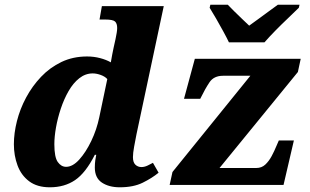

<svg xmlns="http://www.w3.org/2000/svg" viewBox="-20 -786 1317 816"><path d="M192 10Q138 10 104 -15.5Q70 -41 54.5 -83Q39 -125 39 -173Q39 -220 52 -271.5Q65 -323 91 -371.5Q117 -420 154.5 -459.5Q192 -499 241 -522.5Q290 -546 350 -546Q379 -546 405.5 -539Q432 -532 451 -521Q453 -534 457 -554.5Q461 -575 463 -584L471 -620Q474 -634 476 -646.5Q478 -659 478 -667Q478 -686 469 -694.5Q460 -703 427 -703H403L413 -760H676L560 -215Q555 -190 550 -162.5Q545 -135 545 -118Q545 -96 555.5 -86Q566 -76 581 -76Q594 -76 607.5 -82.5Q621 -89 630 -94L654 -52Q626 -29 586.5 -9.5Q547 10 489 10Q443 10 413 -10Q383 -30 383 -74Q383 -91 385 -105Q387 -119 389 -128H383Q344 -51 299 -20.5Q254 10 192 10ZM261 -77Q289 -77 317 -108Q345 -139 368 -187Q391 -235 402 -288L436 -450Q426 -461 408 -467.5Q390 -474 374 -474Q343 -474 317 -453.5Q291 -433 271.5 -399Q252 -365 238.5 -324.5Q225 -284 218 -244.5Q211 -205 211 -173Q211 -118 225.5 -97.5Q240 -77 261 -77ZM701 0 713 -55 1044 -464H928Q889 -464 870.5 -436.5Q852 -409 833 -370L831 -366H762L808 -536H1258L1246 -480L913 -72H1069Q1092 -72 1107.5 -86.5Q1123 -101 1134.5 -122.5Q1146 -144 1155 -166L1165 -189H1229L1185 0ZM953 -606Q944 -625 929 -652.5Q914 -680 898.5 -707Q883 -734 871 -753L874 -766H948Q958 -755 974.5 -739Q991 -723 1008.5 -706Q1026 -689 1039 -677Q1056 -689 1079 -706Q1102 -723 1124 -739Q1146 -755 1161 -766H1253L1250 -753Q1231 -734 1204 -708.5Q1177 -683 1150.5 -656Q1124 -629 1104 -606Z"/></svg>

Font: Noto Serif ExtraBold
Style: Italic
Weight: 800
Italic angle: -12°
Designer: Monotype Design Team
Foundry: Monotype Imaging Inc.
Version: Version 2.013